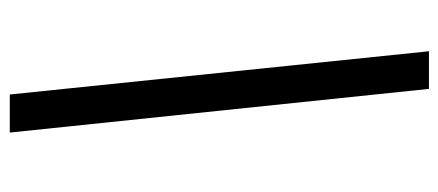

<svg xmlns="http://www.w3.org/2000/svg" viewBox="-276 -526 911 399"><g transform="rotate(-90 179.5 -326.5)"><path d="M194.3 109.4 103.5 -761.7H182.6L272.5 109.4Z"/></g></svg>

Font: Inter
Style: Italic
Weight: 400
Italic angle: -9.3988°
Designer: Rasmus Andersson
Foundry: rsms
Version: Version 4.001;git-66647c0bb